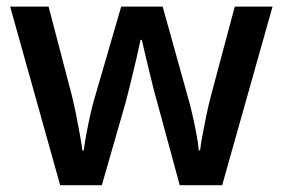

<svg xmlns="http://www.w3.org/2000/svg" viewBox="-20 -561 855 581"><path d="M523.9 -0.5 455.6 -252Q450.2 -270 443.6 -296.6Q437 -323.2 430.2 -351.3Q423.3 -379.4 417.7 -403.3Q412.1 -427.2 409.2 -440.4H405.3Q401.9 -422.9 393.6 -387.2Q385.3 -351.6 376 -313.5Q366.7 -275.4 359.9 -250L288.1 -0.5H162.1L10.7 -541H127L197.3 -272.5Q204.1 -245.1 210.4 -213.4Q216.8 -181.6 221.9 -152.8Q227.1 -124 229.5 -105.5H233.4Q235.4 -123 240.7 -152.1Q246.1 -181.2 252.4 -210Q258.8 -238.8 263.7 -255.4L346.7 -541H472.2L551.8 -255.4Q557.1 -236.8 563.5 -208.5Q569.8 -180.2 575 -152.3Q580.1 -124.5 581.5 -106H585.4Q587.4 -122.1 592.5 -150.9Q597.7 -179.7 604.5 -212.2Q611.3 -244.6 618.7 -272.5L690.4 -541H804.7L652.3 -0.5Z"/></svg>

Font: Open Sans SemiBold
Style: Regular
Weight: 600
Designer: Monotype Design Team
Foundry: Monotype Imaging Inc.
Version: Version 3.003; ttfautohint (v1.8.4)